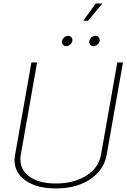

<svg xmlns="http://www.w3.org/2000/svg" viewBox="-20 -1052 713 1082"><path d="M62 -150Q62 -164 65 -179L157 -700H189L97 -179Q95 -170 95 -154Q95 -92 148.5 -55Q202 -18 295 -18Q396 -18 466 -62Q536 -106 549 -179L641 -700H673L581 -179Q571 -123 532.5 -80Q494 -37 433 -13.5Q372 10 297 10Q189 10 125.5 -33.5Q62 -77 62 -150ZM519 -1032H557L476 -935H449ZM329 -816Q329 -829 339.5 -839.5Q350 -850 364 -850Q374 -850 381 -843Q388 -836 388 -826Q388 -813 377 -802.5Q366 -792 353 -792Q343 -792 336 -799Q329 -806 329 -816ZM483 -816Q483 -829 493.5 -839.5Q504 -850 518 -850Q528 -850 535 -843Q542 -836 542 -826Q542 -813 531 -802.5Q520 -792 507 -792Q497 -792 490 -799Q483 -806 483 -816Z"/></svg>

Font: KoHo ExtraLight
Style: Italic
Weight: 275
Italic angle: -10°
Version: Version 1.000; ttfautohint (v1.6)